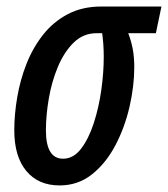

<svg xmlns="http://www.w3.org/2000/svg" viewBox="-20 -560 516 590"><path d="M163.1 9.8Q97.7 9.8 60.8 -34.7Q23.9 -79.1 23.9 -159.7Q23.9 -208.5 33 -261.5Q42 -314.5 61.5 -364Q81.1 -413.6 112.5 -453.4Q144 -493.2 188.5 -516.6Q232.9 -540 292 -540H476.1L459 -458H374Q382.3 -437 387.5 -411.6Q392.6 -386.2 392.6 -353.5Q392.6 -295.9 378.2 -232.7Q363.8 -169.4 335 -114.3Q306.2 -59.1 263.2 -24.7Q220.2 9.8 163.1 9.8ZM173.8 -72.3Q205.6 -72.3 229 -102.8Q252.4 -133.3 268.1 -181.4Q283.7 -229.5 291.3 -283.4Q298.8 -337.4 298.8 -384.3Q298.8 -406.7 297.4 -425.3Q295.9 -443.8 293.9 -458H277.3Q235.8 -458 206.3 -429Q176.8 -399.9 157.7 -354.2Q138.7 -308.6 129.9 -256.8Q121.1 -205.1 121.1 -159.7Q121.1 -72.3 173.8 -72.3Z"/></svg>

Font: Open Sans Condensed SemiBold
Style: Italic
Weight: 600
Width: 3
Italic angle: -12°
Designer: Monotype Design Team
Foundry: Monotype Imaging Inc.
Version: Version 3.000; ttfautohint (v1.8.4)